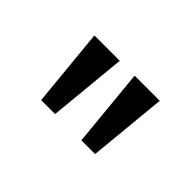

<svg xmlns="http://www.w3.org/2000/svg" viewBox="-46 -897 594 594"><g transform="rotate(45 251.0 -600.0)"><path d="M140 -471 115 -729H226L201 -471ZM316 -471 291 -729H401L376 -471Z"/></g></svg>

Font: utelugu85
Style: Book
Weight: 400
Designer: Jelle Bosma - Monotype Design Team
Foundry: Monotype Imaging Inc.
Version: Version 2.003